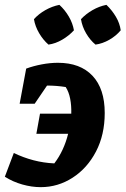

<svg xmlns="http://www.w3.org/2000/svg" viewBox="-30 -760 518 792"><path d="M120 -208 135 -291H264Q265 -324 259.5 -352.5Q254 -381 241 -401Q222 -404 203 -405.5Q184 -407 164 -407L113 -332H51L78 -477Q108 -488 142.5 -494.5Q177 -501 209 -501Q301 -501 351.5 -447.5Q402 -394 402 -294Q402 -204 366 -135Q330 -66 269.5 -27Q209 12 138 12Q101 12 62 1Q23 -10 -10 -31L27 -129Q66 -110 108 -99Q150 -88 194 -86Q214 -112 228.5 -143.5Q243 -175 251 -208ZM215 -740Q238 -719 254 -691.5Q270 -664 275 -635Q255 -613 227 -596.5Q199 -580 170 -576Q148 -595 131.5 -623Q115 -651 110 -681Q130 -703 157.5 -718.5Q185 -734 215 -740ZM409 -740Q432 -718 448 -691Q464 -664 468 -635Q449 -612 421 -596Q393 -580 364 -576Q342 -594 325.5 -622Q309 -650 304 -681Q325 -703 352 -718.5Q379 -734 409 -740Z"/></svg>

Font: Piazzolla
Style: Bold Italic
Weight: 700
Italic angle: -11.3°
Designer: Juan Pablo del Peral
Foundry: Huerta Tipografica
Version: Version 1.330